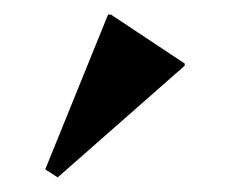

<svg xmlns="http://www.w3.org/2000/svg" viewBox="-20 -795 315 263"><path d="M59 -552 42 -563 128 -775H132L233 -708V-705Z"/></svg>

Font: Platypi Light
Style: Regular
Weight: 400
Version: Version 1.200